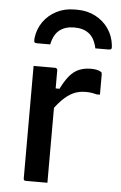

<svg xmlns="http://www.w3.org/2000/svg" viewBox="-56 -851 562 890"><g transform="rotate(5 225.0 -405.5)"><path d="M182 -439H217Q235 -476 254.5 -499.5Q274 -523 298.5 -533.5Q323 -544 353 -544Q370 -544 381.5 -541.5Q393 -539 399 -535Q404 -533 405 -529.5Q406 -526 406 -521Q406 -509 406 -497.5Q406 -486 406 -474.5Q406 -463 406 -451Q406 -439 406 -428H390Q380 -431 367.5 -433Q355 -435 339 -435Q307 -435 281.5 -423Q256 -411 232 -387Q208 -363 182 -325ZM199 0Q183 0 166 0Q149 0 132.5 0Q116 0 99 0Q96 0 94 -0.5Q92 -1 90.5 -2.5Q89 -4 88.5 -6Q88 -8 88 -11Q88 -37 88 -75Q88 -113 88 -158Q88 -203 88 -251Q88 -299 88 -346Q88 -393 88 -435Q88 -466 88 -491.5Q88 -517 88 -534Q106 -534 123.5 -534Q141 -534 157 -534Q173 -534 188 -534Q192 -534 194 -532.5Q196 -531 197.5 -529Q199 -527 199 -523Q199 -490 199 -444Q199 -398 199 -343Q199 -288 199 -228.5Q199 -169 199 -110.5Q199 -52 199 0ZM261 -728Q219 -728 192.5 -707.5Q166 -687 156 -640Q140 -640 125.5 -640Q111 -640 95 -640Q85 -640 82.5 -644Q80 -648 81 -662Q86 -705 109.5 -738.5Q133 -772 170.5 -791.5Q208 -811 254 -811H268Q314 -811 351.5 -791.5Q389 -772 412.5 -738.5Q436 -705 441 -662Q443 -648 440 -644Q437 -640 427 -640Q411 -640 396.5 -640Q382 -640 366 -640Q356 -687 329.5 -707.5Q303 -728 261 -728Z"/></g></svg>

Font: Recursive Medium
Style: Regular
Weight: 500
Version: Version 1.085